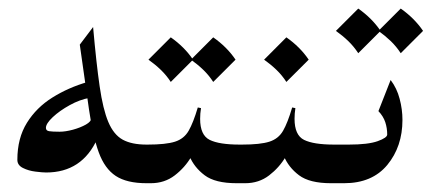

<svg xmlns="http://www.w3.org/2000/svg" viewBox="-20 -417 983 437"><path d="M313.5 0Q268.6 0 243.4 -16.6Q218.3 -33.2 204.8 -70.1Q191.4 -106.9 182.6 -167.5Q173.8 -228 161.6 -315.4L191.9 -355.5Q199.2 -272.9 206.8 -220.5Q214.4 -168 226.6 -139.2Q238.8 -110.4 259.3 -99.1Q279.8 -87.9 313.5 -87.9Q326.7 -87.9 333.7 -74.5Q340.8 -61 340.8 -43.9Q340.8 -25.9 332.8 -12.9Q324.7 0 313.5 0ZM85 -24.4Q76.7 -24.4 60.8 -26.4Q44.9 -28.3 32.2 -34.7Q19.5 -41 19.5 -53.2Q19.5 -102.5 41.3 -137.5Q63 -172.4 99.4 -195.1Q135.7 -217.8 179.7 -230.5L184.1 -194.3Q161.6 -190.4 138.7 -177.7Q115.7 -165 100.1 -150.4Q84.5 -135.7 84.5 -126Q84.5 -119.6 91.8 -118.4Q99.1 -117.2 115.7 -117.2Q128.9 -117.2 146 -121.8Q163.1 -126.5 175.5 -133.5Q188 -140.6 187 -147.5L201.7 -101.6Q167 -24.4 85 -24.4Z M313.5 0Q302.2 0 296.4 -13.4Q290.5 -26.9 290.5 -43.9Q290.5 -61 296.4 -74.5Q302.2 -87.9 313.5 -87.9H315.9Q357.4 -87.9 378.2 -94.5Q398.9 -101.1 409.4 -119.4Q419.9 -137.7 430.2 -172.4L437.5 -170.9Q435.5 -158.7 435.5 -146.5Q435.5 -109.4 457.3 -98.6Q479 -87.9 525.4 -87.9H527.8Q540 -87.9 545.2 -74.5Q550.3 -61 550.3 -43.9Q550.3 -26.9 545.4 -13.4Q540.5 0 527.8 0H518.6Q469.7 0 445.8 -18.1Q421.9 -36.1 411.1 -62L415.5 -60.5Q400.9 -35.6 377.7 -17.8Q354.5 0 323.2 0ZM368.7 -332Q399.9 -310.1 419.4 -281.2L368.7 -230.5Q358.9 -245.6 345.9 -258.1Q333 -270.5 317.9 -281.2ZM465.3 -332Q496.6 -310.1 516.1 -281.2L465.3 -230.5Q455.6 -245.6 442.6 -258.1Q429.7 -270.5 414.6 -281.2Z M528.3 0Q517.1 0 511.2 -13.4Q505.4 -26.9 505.4 -43.9Q505.4 -61 511.2 -74.5Q517.1 -87.9 528.3 -87.9H530.8Q572.3 -87.9 593 -94.5Q613.8 -101.1 624.3 -119.4Q634.8 -137.7 645 -172.4L652.3 -170.9Q650.4 -158.7 650.4 -146.5Q650.4 -109.4 672.1 -98.6Q693.8 -87.9 740.2 -87.9H742.7Q754.9 -87.9 760 -74.5Q765.1 -61 765.1 -43.9Q765.1 -26.9 760.3 -13.4Q755.4 0 742.7 0H733.4Q684.6 0 660.6 -18.1Q636.7 -36.1 626 -62L630.4 -60.5Q615.7 -35.6 592.5 -17.8Q569.3 0 538.1 0ZM631.8 -332Q663.1 -310.1 682.6 -281.2L631.8 -230.5Q622.1 -245.6 609.1 -258.1Q596.2 -270.5 581.1 -281.2Z M743.2 -87.9H773.9Q817.9 -87.9 839.6 -95.7Q861.3 -103.5 861.3 -110.8Q861.3 -125.5 856.9 -138.9Q852.5 -152.3 841.3 -164.1L869.1 -234.9Q883.3 -216.3 889.6 -192.1Q896 -168 896 -144Q896 -83.5 861.6 -41.7Q827.1 0 763.2 0H743.2Q731 0 725.1 -14.2Q719.2 -28.3 719.2 -45.4Q719.2 -62.5 725.1 -75.2Q731 -87.9 743.2 -87.9ZM795.4 -397.5Q826.7 -375.5 846.2 -346.7L795.4 -295.9Q785.6 -311 772.7 -323.5Q759.8 -335.9 744.6 -346.7ZM892.1 -397.5Q923.3 -375.5 942.9 -346.7L892.1 -295.9Q882.3 -311 869.4 -323.5Q856.4 -335.9 841.3 -346.7Z"/></svg>

Font: Lateef
Style: Regular
Weight: 400
Designer: SIL International
Foundry: SIL International
Version: Version 4.200